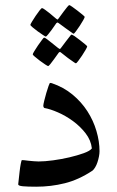

<svg xmlns="http://www.w3.org/2000/svg" viewBox="-20 -721 454 747"><path d="M309.6 -655.3Q309.6 -652.8 303.7 -642.3Q297.9 -631.8 290.3 -620.4Q282.7 -608.9 275.6 -599.4Q268.6 -589.8 266.1 -589.8Q264.6 -589.8 255.6 -596.7Q246.6 -603.5 235.8 -610.8L208.5 -630.9Q204.6 -633.8 202.9 -633.3Q201.2 -632.8 199.2 -630.9L180.7 -604.5L167 -586.9Q160.2 -578.6 158.2 -578.6Q156.7 -578.6 147 -585Q137.2 -591.3 126.2 -599.4Q115.2 -607.4 106.7 -614.7Q98.1 -622.1 98.1 -624Q98.1 -626.5 104.5 -637Q110.8 -647.5 118.7 -659.2Q126.5 -670.9 133.8 -680.2Q141.1 -689.5 143.6 -689.5Q146.5 -689.5 155.3 -683.1L173.3 -669.4Q184.6 -660.6 198.2 -648.4Q202.1 -645.5 203.4 -645Q204.6 -644.5 208.5 -649.9L227.5 -675.8L241.2 -693.4Q247.6 -701.2 249.5 -701.2Q251.5 -701.2 261 -694.6Q270.5 -688 281.2 -679.7L300.8 -664.1Q309.6 -656.7 309.6 -655.3ZM319.3 -540.5Q319.3 -538.1 313.2 -527.3Q307.1 -516.6 299.3 -504.9Q291.5 -493.2 284.4 -483.9Q277.3 -474.6 275.4 -474.6Q273.4 -474.6 264.6 -481L244.6 -495.1Q232.9 -504.9 217.8 -516.1Q213.9 -519.5 212.2 -518.8Q210.4 -518.1 208.5 -516.1L189.9 -490.2Q182.6 -480 176 -471.9Q169.4 -463.9 167.5 -463.9Q165.5 -463.9 155.8 -470.2Q146 -476.6 135.3 -484.6Q124.5 -492.7 116 -500Q107.4 -507.3 107.4 -509.3Q107.4 -512.2 113.8 -522.5Q120.1 -532.7 127.9 -544.4L143.1 -565.4Q149.9 -574.7 151.4 -574.7Q154.8 -574.7 163.1 -568.4L181.2 -554.2Q192.9 -545.4 206.1 -534.2Q211.4 -530.8 212.6 -530.3Q213.9 -529.8 217.8 -535.2L236.8 -560.5L250.5 -578.1Q256.8 -586.4 257.8 -586.4Q260.7 -586.4 270.5 -580.1L291 -564.9Q301.8 -556.6 310.5 -549.3Q319.3 -542 319.3 -540.5ZM367.2 -132.8Q367.2 -123.5 365 -112.1Q362.8 -100.6 359.1 -89.6Q355.5 -78.6 350.3 -70.1Q345.2 -61.5 339.8 -57.1Q286.1 -21.5 232.2 -8.1Q178.2 5.4 121.1 5.4Q87.4 5.4 69.1 3.7Q50.8 2 50.8 -3.9Q50.8 -5.9 52.7 -21L56.2 -52.7Q58.1 -69.8 60.8 -84Q63.5 -98.1 65.4 -98.1Q66.9 -98.1 73.7 -97.7L90.3 -95.7L110.4 -93.8Q121.1 -92.8 129.9 -92.8Q153.8 -92.8 186.5 -97.2Q219.2 -101.6 250.2 -108.9Q281.2 -116.2 305.7 -125Q330.1 -133.8 337.4 -143.6Q334 -175.3 313 -202.4Q292 -229.5 263.9 -250Q235.8 -270.5 205.6 -283.7Q175.3 -296.9 152.8 -300.8Q150.9 -301.8 149.7 -304.2Q148.4 -306.6 148.4 -308.6Q148.4 -314 152.1 -329.1Q155.8 -344.2 160.2 -359.4Q164.6 -374.5 168.9 -386.5Q173.3 -398.4 174.8 -398.4Q177.2 -398.4 181.2 -397.5Q227.5 -381.8 262.2 -353Q296.9 -324.2 320.1 -288.1Q343.3 -252 355.2 -211.4Q367.2 -170.9 367.2 -132.8Z"/></svg>

Font: Simplified Naskh
Style: Regular
Weight: 400
Designer: SIL International
Foundry: Arabeyes
Version: 1.02_alpha